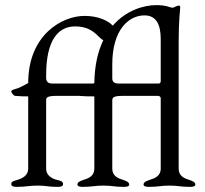

<svg xmlns="http://www.w3.org/2000/svg" viewBox="-20 -726 801 749"><path d="M24 -370C24 -363 34 -353 38 -352C59 -350 77 -350 90 -350V-68C90 -41 67 -30 47 -24C33 -20 24 -18 24 -8C24 0 31 3 44 3C84 3 92 -2 127 -2C162 -2 166 3 206 3C219 3 226 0 226 -8C226 -18 217 -21 203 -24C182 -29 160 -42 160 -68V-335C160 -345 164 -352 200 -352H289C310 -350 334 -350 348 -350V-68C348 -39 325 -30 305 -24C294 -20 282 -16 282 -6C282 2 295 3 302 3C342 3 348 -2 383 -2C418 -2 424 3 464 3C471 3 484 2 484 -6C484 -16 472 -20 461 -24C441 -30 418 -39 418 -68V-332C418 -344 419 -352 458 -352H596C600 -352 607 -350 607 -342V-68C607 -39 583 -30 563 -24C552 -20 540 -16 540 -6C540 2 553 3 560 3C600 3 606 -2 641 -2C676 -2 682 3 722 3C729 3 742 2 742 -6C742 -16 730 -20 719 -24C699 -30 677 -39 677 -68V-562C677 -652 683 -686 683 -698C683 -703 681 -704 677 -704C675 -704 674 -704 672 -703C667 -702 662 -699 658 -697C656 -696 655 -696 653 -696C650 -696 646 -697 643 -698C624 -705 605 -706 590 -706C541 -706 472 -686 420 -626C402 -645 364 -664 310 -664C223 -664 90 -591 90 -402C70 -392 61 -384 31 -376C29 -375 24 -373 24 -370ZM418 -420V-475C418 -610 482 -666 544 -666C607 -666 607 -597 607 -566V-410C607 -403 604 -400 598 -400H443C430 -400 418 -404 418 -420ZM160 -422V-433C160 -568 206 -623 273 -623C317 -623 342 -606 359 -589C368 -581 375 -573 383 -569C362 -526 349 -471 348 -402C347 -401 345 -401 344 -400H185C172 -400 160 -404 160 -422Z"/></svg>

Font: EB Garamond
Style: Regular
Weight: 400
Designer: Georg Duffner and Octavio Pardo
Foundry: Georg Duffner
Version: Version 1.000;PS 001.000;hotconv 1.0.88;makeotf.lib2.5.64775